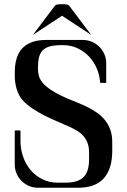

<svg xmlns="http://www.w3.org/2000/svg" viewBox="-20 -882 596 902"><path d="M76.2 -269V-220.2Q76.2 -181.6 88.4 -146.2Q100.6 -110.8 123.3 -83.7Q146 -56.6 178.5 -40.3Q210.9 -23.9 251.5 -23.9H287.6Q318.4 -23.9 339.6 -30.8Q360.8 -37.6 373.8 -51.3Q386.7 -64.9 392.6 -85.4Q398.4 -106 398.4 -132.8V-166Q398.4 -192.4 390.9 -211.4Q383.3 -230.5 370.4 -244.6Q357.4 -258.8 339.8 -269Q322.3 -279.3 301.8 -288.6Q275.4 -300.3 246.1 -312.7Q216.8 -325.2 188 -339.8Q159.2 -354.5 133.1 -371.8Q106.9 -389.2 87.9 -409.7Q77.6 -420.4 70.3 -434.3Q63 -448.2 58.3 -463.6Q53.7 -479 51.5 -494.9Q49.3 -510.7 49.3 -525.9Q49.3 -538.1 49.8 -555.4Q50.3 -572.8 54 -591.6Q57.6 -610.4 66.4 -628.7Q75.2 -647 91.6 -661.6Q107.9 -676.3 133.8 -685.3Q159.7 -694.3 197.8 -694.3H368.7Q391.1 -694.3 411.4 -685.8Q431.6 -677.2 446.5 -662.4Q461.4 -647.5 470.2 -627.7Q479 -607.9 479 -585.4V-492.7H450.7Q448.2 -528.3 434.6 -560.5Q420.9 -592.8 397.9 -616.9Q375 -641.1 344 -655.5Q313 -669.9 275.9 -669.9H269Q236.3 -669.9 215.1 -664.3Q193.8 -658.7 181.2 -646Q168.5 -633.3 163.3 -612.5Q158.2 -591.8 158.2 -561Q158.2 -543.5 162.4 -526.4Q166.5 -509.3 181.4 -491.9Q196.3 -474.6 224.9 -456.1Q253.4 -437.5 302.2 -417Q322.8 -408.2 345.7 -399.2Q368.7 -390.1 391.6 -378.7Q414.6 -367.2 435.3 -352.8Q456.1 -338.4 472.2 -318.8Q488.3 -299.3 497.8 -273.9Q507.3 -248.5 507.3 -215.8V-172.9Q507.3 -88.9 467.8 -44.4Q428.2 0 347.2 0H158.2Q135.7 0 116 -8.5Q96.2 -17.1 81.3 -32Q66.4 -46.9 57.9 -66.7Q49.3 -86.4 49.3 -108.9V-269ZM408.7 -717.8 271.5 -808.1 134.3 -717.8 232.4 -847.7Q239.3 -858.9 247.8 -860.6Q256.3 -862.3 271 -862.3H272Q286.6 -862.3 295.2 -860.6Q303.7 -858.9 310.5 -847.7Z"/></svg>

Font: Unique
Style: Regular
Weight: 400
Designer: Anna Pocius (aka Artmaker)
Foundry: Anna Pocius
Version: Version 1.000 2013 initial release